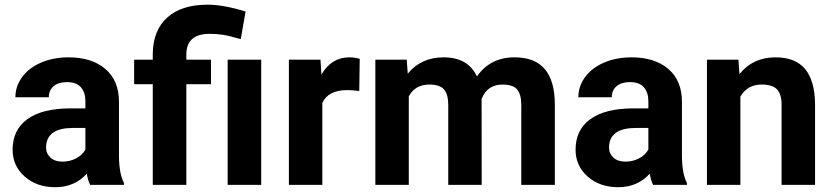

<svg xmlns="http://www.w3.org/2000/svg" viewBox="-20 -780 3511 810"><path d="M360.4 0Q350.6 -19 346.2 -47.4Q294.9 9.8 212.9 9.8Q135.3 9.8 84.2 -35.2Q33.2 -80.1 33.2 -148.4Q33.2 -232.4 95.5 -277.3Q157.7 -322.3 275.4 -322.8H340.3V-353Q340.3 -389.6 321.5 -411.6Q302.7 -433.6 262.2 -433.6Q226.6 -433.6 206.3 -416.5Q186 -399.4 186 -369.6H44.9Q44.9 -415.5 73.2 -454.6Q101.6 -493.7 153.3 -515.9Q205.1 -538.1 269.5 -538.1Q367.2 -538.1 424.6 -489Q481.9 -439.9 481.9 -351.1V-122.1Q482.4 -46.9 502.9 -8.3V0ZM243.7 -98.1Q274.9 -98.1 301.3 -112.1Q327.6 -126 340.3 -149.4V-240.2H287.6Q181.6 -240.2 174.8 -167L174.3 -158.7Q174.3 -132.3 192.9 -115.2Q211.4 -98.1 243.7 -98.1Z M624.5 0V-424.8H545.9V-528.3H624.5V-552.7Q625.5 -652.3 685.8 -706.3Q746.1 -760.3 856 -760.3Q921.9 -760.3 1016.1 -731.4L995.6 -614.7Q947.8 -628.9 921.4 -633.1Q895 -637.2 864.7 -637.2Q766.1 -637.2 766.1 -549.8V-528.3H870.1V-424.8H766.1V0ZM1082 0H940.4V-528.3H1082Z M1495.6 -396Q1466.8 -399.9 1444.8 -399.9Q1364.7 -399.9 1339.8 -345.7V0H1198.7V-528.3H1332L1335.9 -465.3Q1378.4 -538.1 1453.6 -538.1Q1477.1 -538.1 1497.6 -531.7Z M1695.8 -528.3 1700.2 -469.2Q1756.3 -538.1 1852.1 -538.1Q1954.1 -538.1 1992.2 -457.5Q2047.9 -538.1 2150.9 -538.1Q2236.8 -538.1 2278.8 -488Q2320.8 -438 2320.8 -337.4V0H2179.2V-336.9Q2179.2 -381.8 2161.6 -402.6Q2144 -423.3 2099.6 -423.3Q2036.1 -423.3 2011.7 -362.8L2012.2 0H1871.1V-336.4Q1871.1 -382.3 1853 -402.8Q1835 -423.3 1791.5 -423.3Q1731.4 -423.3 1704.6 -373.5V0H1563.5V-528.3Z M2735.4 0Q2725.6 -19 2721.2 -47.4Q2669.9 9.8 2587.9 9.8Q2510.3 9.8 2459.2 -35.2Q2408.2 -80.1 2408.2 -148.4Q2408.2 -232.4 2470.5 -277.3Q2532.7 -322.3 2650.4 -322.8H2715.3V-353Q2715.3 -389.6 2696.5 -411.6Q2677.7 -433.6 2637.2 -433.6Q2601.6 -433.6 2581.3 -416.5Q2561 -399.4 2561 -369.6H2419.9Q2419.9 -415.5 2448.2 -454.6Q2476.6 -493.7 2528.3 -515.9Q2580.1 -538.1 2644.5 -538.1Q2742.2 -538.1 2799.6 -489Q2856.9 -439.9 2856.9 -351.1V-122.1Q2857.4 -46.9 2877.9 -8.3V0ZM2618.7 -98.1Q2649.9 -98.1 2676.3 -112.1Q2702.6 -126 2715.3 -149.4V-240.2H2662.6Q2556.6 -240.2 2549.8 -167L2549.3 -158.7Q2549.3 -132.3 2567.9 -115.2Q2586.4 -98.1 2618.7 -98.1Z M3095.2 -528.3 3099.6 -467.3Q3156.2 -538.1 3251.5 -538.1Q3335.4 -538.1 3376.5 -488.8Q3417.5 -439.5 3418.5 -341.3V0H3277.3V-337.9Q3277.3 -382.8 3257.8 -403.1Q3238.3 -423.3 3192.9 -423.3Q3133.3 -423.3 3103.5 -372.6V0H2962.4V-528.3Z"/></svg>

Font: SteelSelectRoboto
Style: Roboto-Bold
Weight: 700
Designer: Google
Version: Version 2.137; 2017